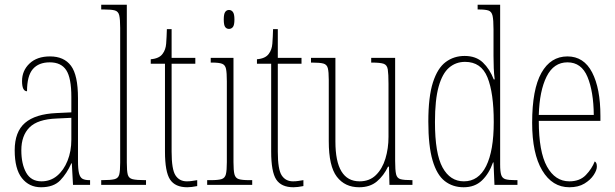

<svg xmlns="http://www.w3.org/2000/svg" viewBox="-20 -780 2596 810"><path d="M153 10Q103 10 72.5 -28.5Q42 -67 42 -146Q42 -224 85.5 -261.5Q129 -299 218 -303L281 -306V-371Q281 -451 259.5 -484Q238 -517 190 -517Q143 -517 118.5 -488.5Q94 -460 94 -395Q73 -395 73 -438Q73 -482 104.5 -512Q136 -542 191 -542Q250 -542 279.5 -502.5Q309 -463 309 -366V-103Q309 -66 313.5 -48.5Q318 -31 328.5 -25.5Q339 -20 358 -20H360V0H288L283 -91H281Q262 -48 234 -19Q206 10 153 10ZM155 -15Q193 -15 221 -38.5Q249 -62 265 -102Q281 -142 281 -191V-283L219 -280Q139 -277 104.5 -242.5Q70 -208 70 -146Q70 -88 90.5 -51.5Q111 -15 155 -15Z M407 0V-20H410Q447 -20 463 -24Q479 -28 483 -43.5Q487 -59 487 -94V-662Q487 -699 483 -715.5Q479 -732 464.5 -736Q450 -740 420 -740H407V-760H515V-94Q515 -59 519 -43.5Q523 -28 539.5 -24Q556 -20 592 -20H596V0Z M770 10Q719 10 697.5 -22.5Q676 -55 676 -141V-511H616V-530Q652 -533 666 -553Q679 -570 681 -596Q683 -622 684 -657H704V-536H804V-511H704V-140Q704 -65 720.5 -40Q737 -15 768 -15Q780 -15 789.5 -16.5Q799 -18 812 -20V5Q787 10 770 10Z M946 -658Q936 -658 930 -666Q924 -674 924 -698Q924 -721 930 -729.5Q936 -738 946 -738Q956 -738 962.5 -729.5Q969 -721 969 -698Q969 -674 962.5 -666Q956 -658 946 -658ZM854 0V-20H870Q901 -20 915 -24.5Q929 -29 933 -45Q937 -61 937 -96V-437Q937 -473 933.5 -489.5Q930 -506 917 -511Q904 -516 875 -516H869V-536H965V-96Q965 -61 969 -45Q973 -29 987 -24.5Q1001 -20 1031 -20H1044V0Z M1218 10Q1167 10 1145.5 -22.5Q1124 -55 1124 -141V-511H1064V-530Q1100 -533 1114 -553Q1127 -570 1129 -596Q1131 -622 1132 -657H1152V-536H1252V-511H1152V-140Q1152 -65 1168.5 -40Q1185 -15 1216 -15Q1228 -15 1237.5 -16.5Q1247 -18 1260 -20V5Q1235 10 1218 10Z M1495 10Q1435 10 1401 -34.5Q1367 -79 1367 -184V-443Q1367 -477 1363 -492.5Q1359 -508 1344 -512Q1329 -516 1296 -516H1292V-536H1395V-183Q1395 -15 1497 -15Q1539 -15 1566 -41.5Q1593 -68 1606 -111Q1619 -154 1619 -203V-426Q1619 -468 1616 -487Q1613 -506 1598.5 -511Q1584 -516 1549 -516H1546V-536H1647V-101Q1647 -62 1651 -45Q1655 -28 1670 -24Q1685 -20 1718 -20H1720V0H1623L1621 -77H1617Q1599 -39 1570 -14.5Q1541 10 1495 10Z M1936 10Q1890 10 1856.5 -16Q1823 -42 1805 -103Q1787 -164 1787 -267Q1787 -372 1806.5 -432.5Q1826 -493 1860.5 -518.5Q1895 -544 1940 -544Q1988 -544 2017 -516.5Q2046 -489 2063 -445H2067Q2064 -468 2063 -493Q2062 -518 2062 -544V-656Q2062 -696 2058 -713.5Q2054 -731 2041 -735.5Q2028 -740 2000 -740H1995V-760H2090V-86Q2090 -56 2094.5 -42Q2099 -28 2112.5 -24Q2126 -20 2153 -20H2163V0H2066L2062 -95H2060Q2043 -47 2013 -18.5Q1983 10 1936 10ZM1937 -15Q1999 -15 2031 -79.5Q2063 -144 2063 -265Q2063 -388 2036.5 -453.5Q2010 -519 1942 -519Q1903 -519 1874.5 -494.5Q1846 -470 1830.5 -414.5Q1815 -359 1815 -265Q1815 -132 1847 -73.5Q1879 -15 1937 -15Z M2382 10Q2310 10 2267.5 -61Q2225 -132 2225 -262Q2225 -403 2264 -472.5Q2303 -542 2374 -542Q2443 -542 2478 -474.5Q2513 -407 2513 -291V-270H2253Q2253 -140 2287.5 -77.5Q2322 -15 2382 -15Q2426 -15 2451.5 -41.5Q2477 -68 2489 -99Q2493 -97 2495.5 -92Q2498 -87 2498 -77Q2498 -62 2484.5 -41.5Q2471 -21 2445.5 -5.5Q2420 10 2382 10ZM2485 -295Q2484 -394 2458.5 -455.5Q2433 -517 2374 -517Q2316 -517 2286 -457Q2256 -397 2253 -295Z"/></svg>

Font: Noto Serif Ethiopic ExtraCondensed Thin
Style: Regular
Weight: 100
Width: 2
Designer: Monotype Design Team
Foundry: Monotype Imaging Inc.
Version: Version 2.102; ttfautohint (v1.8.4.7-5d5b)